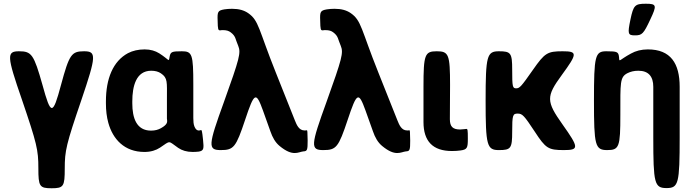

<svg xmlns="http://www.w3.org/2000/svg" viewBox="-20 -802 3705 1026"><path d="M207 -348C161 -511 149 -528 82 -528C15 -528 16 -504 97 -270C177 -35 185 -1 185 97C185 194 191 204 256 204C320 204 326 194 326 99C326 3 334 -31 415 -268C495 -504 496 -528 429 -528C362 -528 350 -511 306 -348C262 -184 252 -184 207 -348Z M753 -538C719 -538 689 -531 664 -518C584 -475 546 -382 546 -260V-250C546 -212 550 -177 559 -145C583 -59 644 10 752 10C786 10 814 1 835 -13C894 -53 877 -50 932 -12C952 2 978 10 1010 10C1023 10 1033 9 1043 8C1069 3 1070 -7 1065 -55C1060 -103 1058 -108 1054 -107C1049 -106 1031 -96 1019 -126C1014 -138 1013 -155 1013 -171V-350C1013 -512 1007 -528 952 -528C897 -528 891 -525 886 -497C881 -468 886 -482 831 -517C810 -530 785 -538 753 -538ZM872 -272V-171C872 -168 872 -164 873 -161C873 -152 878 -138 840 -117C826 -109 809 -104 787 -104C709 -104 687 -172 687 -250V-260C687 -341 707 -424 788 -424C810 -424 827 -419 840 -410C877 -385 872 -364 872 -272Z M1143 -692C1144 -644 1145 -639 1158 -640C1162 -641 1167 -641 1172 -641C1190 -641 1203 -637 1213 -629C1241 -608 1237 -593 1253 -557C1268 -520 1261 -492 1177 -258C1092 -24 1090 0 1160 0C1229 0 1241 -15 1290 -162C1339 -309 1348 -314 1385 -212L1425 -100C1436 -68 1451 -41 1474 -22C1545 37 1574 10 1601 7C1622 6 1624 0 1624 -51C1623 -101 1623 -106 1619 -106C1616 -105 1615 -105 1611 -105H1607C1577 -105 1565 -136 1556 -158L1454 -414C1361 -646 1364 -692 1306 -732C1284 -747 1257 -755 1220 -755C1206 -755 1192 -754 1179 -752C1144 -746 1141 -739 1143 -692Z M1691 -692C1692 -644 1693 -639 1706 -640C1710 -641 1715 -641 1720 -641C1738 -641 1751 -637 1761 -629C1789 -608 1785 -593 1801 -557C1816 -520 1809 -492 1725 -258C1640 -24 1638 0 1708 0C1777 0 1789 -15 1838 -162C1887 -309 1896 -314 1933 -212L1973 -100C1984 -68 1999 -41 2022 -22C2093 37 2122 10 2149 7C2170 6 2172 0 2172 -51C2171 -101 2171 -106 2167 -106C2164 -105 2163 -105 2159 -105H2155C2125 -105 2113 -136 2104 -158L2002 -414C1909 -646 1912 -692 1854 -732C1832 -747 1805 -755 1768 -755C1754 -755 1740 -754 1727 -752C1692 -746 1689 -739 1691 -692Z M2395 5C2412 5 2427 4 2441 2C2477 -3 2480 -12 2480 -61C2480 -109 2479 -114 2471 -113L2463 -112L2439 -110C2400 -110 2384 -125 2384 -165L2385 -347C2385 -511 2378 -528 2314 -528C2250 -528 2243 -511 2243 -339V-150C2243 -47 2293 5 2395 5Z M2838 -98C2896 -9 2910 0 2993 0C3075 0 3074 -13 2986 -137C2898 -261 2898 -286 2982 -401C3066 -516 3067 -528 2986 -528C2905 -528 2891 -519 2828 -429C2765 -339 2757 -330 2738 -330C2719 -330 2717 -339 2717 -429C2717 -519 2710 -528 2646 -528C2582 -528 2575 -504 2575 -264C2575 -24 2582 0 2646 0C2710 0 2717 -9 2717 -98C2717 -186 2720 -195 2746 -195C2771 -195 2780 -186 2838 -98Z M3391 -424C3445 -424 3471 -394 3471 -338V-68C3471 178 3477 203 3542 203C3606 203 3612 178 3612 -68V-338C3612 -463 3564 -538 3442 -538C3407 -538 3377 -530 3352 -516C3287 -481 3290 -466 3288 -496C3285 -525 3279 -528 3220 -528C3160 -528 3154 -504 3154 -264C3154 -24 3160 0 3225 0C3289 0 3295 -17 3295 -189C3295 -361 3292 -390 3333 -411C3349 -419 3368 -424 3391 -424ZM3349 -698C3333 -621 3335 -613 3373 -613C3411 -613 3419 -621 3455 -698C3491 -774 3489 -782 3431 -782C3373 -782 3365 -774 3349 -698Z"/></svg>

Font: Asimov Print
Style: A
Weight: 500
Designer: Google
Version: Version 2.000980: 2014